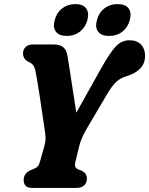

<svg xmlns="http://www.w3.org/2000/svg" viewBox="-20 -917 728 937"><path d="M404 -46.5Q404 -24 390.5 -12Q377 0 354.5 0H137.5Q114 0 104.8 -10.5Q95.5 -21 95.5 -39.5Q96 -70.5 127 -85.5L145 -93Q158.5 -98.5 164.8 -105.8Q171 -113 176.5 -133L196.5 -204Q203.5 -229.5 202.2 -247.5Q201 -265.5 196.5 -294.5Q193.5 -313.5 188 -352Q182.5 -390.5 175.8 -435Q169 -479.5 162.5 -518.2Q156 -557 151.5 -576.5Q147.5 -593 139.5 -601.8Q131.5 -610.5 119.5 -615Q92.5 -628.5 92.5 -656Q92 -675 105 -687.5Q118 -700 141 -700H241Q272.5 -700 288.5 -686.8Q304.5 -673.5 309.5 -643Q313.5 -619 320.8 -572Q328 -525 336.5 -470Q345 -415 352.5 -367L472.5 -581.5Q514.5 -657 543.5 -688.8Q572.5 -720.5 611.5 -720.5Q648.5 -720.5 668.2 -699.5Q688 -678.5 688 -646Q688 -607 664.2 -582.5Q640.5 -558 596 -544.5Q570 -537.5 548 -518Q526 -498.5 499.5 -452L403.5 -289.5Q390 -266 380.8 -245.5Q371.5 -225 366 -201.5L348 -127Q344 -110.5 347.5 -103Q351 -95.5 361 -90.5L380 -83Q394 -75.5 399 -66.2Q404 -57 404 -46.5ZM306 -741.5Q269 -741.5 253 -762.2Q237 -783 247 -819Q256.5 -855.5 283.5 -876.2Q310.5 -897 347.5 -897Q384.5 -897 400.2 -876.2Q416 -855.5 406.5 -819Q397 -783.5 370 -762.5Q343 -741.5 306 -741.5ZM512 -741.5Q475 -741.5 459 -762.2Q443 -783 453 -819Q462.5 -855.5 489.5 -876.2Q516.5 -897 553.5 -897Q592 -897 607.5 -876.2Q623 -855.5 613.5 -819Q604 -783.5 577.2 -762.5Q550.5 -741.5 512 -741.5Z"/></svg>

Font: Fraunces 144pt SuperSoft
Style: Bold Italic
Weight: 700
Italic angle: -16°
Version: Version 1.000;[0bf87f6ff]